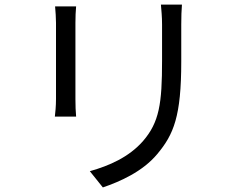

<svg xmlns="http://www.w3.org/2000/svg" viewBox="-20 -779 1040 840"><path d="M221 -751C223 -732 225 -697 225 -679V-346C225 -316 222 -284 220 -269H313C311 -287 310 -320 310 -345V-679C310 -703 311 -732 313 -751ZM684 -759C686 -734 689 -706 689 -672V-514C689 -325 677 -244 605 -161C543 -91 458 -54 373 -30L430 41C503 16 603 -27 668 -105C740 -191 773 -270 773 -510V-672C773 -706 774 -734 776 -759Z"/></svg>

Font: Noto Sans T Chinese Regular
Style: Regular
Weight: 400
Designer: Ryoko NISHIZUKA (kana & ideographs); Paul D. Hunt (Latin, Greek & Cyrillic); Wenlong ZHANG (bopomofo); Sandoll Communica
Foundry: Adobe Systems Incorporated
Version: Version 1.000;PS 1;hotconv 1.0.78;makeotf.lib2.5.61930